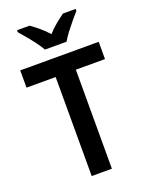

<svg xmlns="http://www.w3.org/2000/svg" viewBox="-171 -1116 853 1108"><g transform="rotate(-20 256.0 -562.0)"><path d="M318 -93H194V-701H15V-807H497V-701H318ZM190 -871Q178 -893 158 -920Q138 -947 116 -973Q94 -999 77 -1019V-1031H154Q177 -1015 204.5 -992Q232 -969 256 -942Q281 -970 307.5 -991.5Q334 -1013 359 -1031H437V-1019Q420 -1000 398 -973.5Q376 -947 355.5 -920Q335 -893 323 -871Z"/></g></svg>

Font: Noto Sans Telugu UI SemiCondensed SemiBold
Style: Regular
Weight: 600
Width: 4
Designer: Jelle Bosma - Monotype Design Team
Foundry: Monotype Imaging Inc.
Version: Version 2.005; ttfautohint (v1.8.4.7-5d5b)